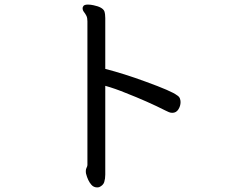

<svg xmlns="http://www.w3.org/2000/svg" viewBox="-20 -752 1040 839"><path d="M362 -659Q362 -674 357.5 -683Q353 -692 347 -699.5Q341 -707 341 -716Q341 -720 343 -723Q346 -732 364 -732Q376 -732 389 -729Q428 -721 436 -703Q440 -691 440 -673V-451Q522 -430 617 -395Q730 -354 753 -336Q763 -330 766 -322Q769 -314 769 -306Q769 -289 759.5 -274Q750 -259 733 -259Q725 -259 718 -262L705 -268Q624 -309 529 -346Q483 -365 440 -377V11Q440 29 435.5 43.5Q431 58 413 66Q410 67 405 67Q389 67 379 55Q364 38 356 7Q355 3 355 -5Q355 -13 358.5 -19.5Q362 -26 362 -31Z"/></svg>

Font: Moon Stars Kai
Style: Bold
Weight: 700
Designer: GuiWonder
Version: Version 1.101